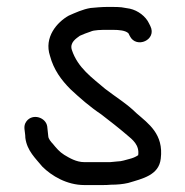

<svg xmlns="http://www.w3.org/2000/svg" viewBox="-20 -513 534 553"><path d="M413 -438 409 -446C399.8 -465.7 377.7 -482.7 354 -488L330 -492C322.7 -492.7 314.7 -493 306 -493H287C273.8 -493 253.2 -491.2 241 -490C219.1 -486.6 195.9 -475.9 178 -468C144.4 -449.3 106.1 -405.7 124 -352C134.6 -312.2 156.6 -282.4 183 -256C210.3 -230.5 239.5 -205 271 -184C297.3 -163.8 322.2 -144.4 346 -124C361.7 -110.9 382.2 -95.2 378 -66C369.7 -60.5 362.4 -57.6 352 -55C341.8 -52.7 330.7 -48 318 -48C310.7 -47.3 303.7 -46.7 297 -46H223C199.4 -46 179.4 -58.4 165 -67C151.2 -75.6 142.2 -86.5 132 -99C126.7 -104.3 119 -113.8 119 -121C118 -131 117.1 -139.5 116 -149C112 -174.9 74.4 -187.1 56.5 -164C45 -149.1 53 -135.7 53 -116C57.7 -78.8 82.7 -56.6 102 -33C128.5 -6.5 172.6 20 223 20H277C284.3 20 292 19.7 300 19C317.4 19 333.9 17.5 349 14C390.7 1.5 437.7 -8.3 443 -56C451.9 -127 407.3 -157 373 -187C346.6 -213.4 313.5 -233.5 283 -257C245.4 -289.2 204.2 -317.3 187 -369C179.8 -390.7 200 -402.5 210 -410C217.7 -413.8 232.3 -419.1 241 -422C250.6 -426.8 272.2 -427 287 -427H306C322.3 -427 341.5 -425.5 350 -417L354 -409C372.6 -371.8 432.9 -398.2 413 -438Z"/></svg>

Font: HoneyBee
Style: Reg
Weight: 400
Foundry: Cannot Into Space Fonts
Version: Version 0.89